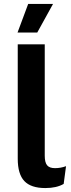

<svg xmlns="http://www.w3.org/2000/svg" viewBox="-20 -944 359 974"><path d="M69 -779 123 -924H249L169 -779ZM207 -719V-154Q207 -120 219 -105.5Q231 -91 259 -91Q288 -91 315 -101L303 -11Q267 10 210 10Q137 10 103.5 -25.5Q70 -61 70 -139V-719Z"/></svg>

Font: Elaine Sans SemiBold
Style: Regular
Weight: 600
Designer: Wei Huang
Foundry: Wei Huang
Version: Version 2.001;December 24, 2019;FontCreator 12.0.0.2547 64-b